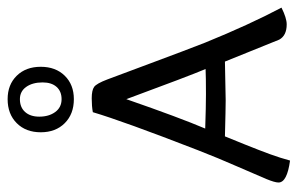

<svg xmlns="http://www.w3.org/2000/svg" viewBox="-162 -622 799 516"><g transform="rotate(-90 238.0 -363.5)"><path d="M230 -565Q190 -565 165.5 -589.5Q141 -614 141 -654Q141 -694 165.5 -718.5Q190 -743 230 -743Q269 -743 293 -718.5Q317 -694 317 -654Q317 -614 293 -589.5Q269 -565 230 -565ZM275 -649Q275 -676 263 -693Q251 -710 230 -710Q208 -710 195.5 -696Q183 -682 183 -658Q183 -632 195.5 -615Q208 -598 230 -598Q251 -598 263 -611.5Q275 -625 275 -649ZM311 -211Q292 -256 230 -424Q180 -280 151 -212Q211 -210 243 -210Q290 -210 311 -211ZM227 -157Q206 -157 130 -159Q125 -147 108.5 -106Q92 -65 82 -37.5Q72 -10 65 16Q6 8 6 -15Q6 -25 15.5 -48Q25 -71 48.5 -124.5Q72 -178 93 -232Q171 -433 195 -514Q211 -517 232 -517Q254 -517 263 -510.5Q272 -504 283 -475Q291 -454 326.5 -358.5Q362 -263 382 -212Q430 -94 476 -7Q448 7 431 7Q401 7 390 -13Q384 -27 331 -159Q245 -157 227 -157Z"/></g></svg>

Font: Overlock SC
Style: Regular
Weight: 400
Designer: Dario Muhafara
Foundry: Dario Manuel Muhafara
Version: Version 1.001